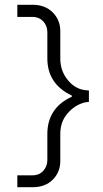

<svg xmlns="http://www.w3.org/2000/svg" viewBox="-20 -719 426 796"><path d="M115.2 57.1C149.9 57.1 177.7 46.9 198.7 25.9C219.7 4.9 230 -21 230 -51.8V-163.6C230 -197.3 239.7 -225.6 259.8 -248.5C279.3 -271.5 302.7 -286.6 329.6 -293.9L348.6 -296.9V-343.8L329.6 -345.7C301.8 -350.1 278.3 -364.7 259.3 -389.6C239.7 -414.1 230 -442.9 230 -476.6V-589.4C230 -620.1 219.7 -646.5 198.7 -667.5C177.7 -688.5 149.9 -699.2 115.2 -699.2H51.8V-648.9H114.7C152.3 -648.9 176.3 -620.1 176.3 -585.4V-476.6C176.3 -409.7 207 -356 277.8 -322.8V-317.9C207 -286.1 176.3 -231.4 176.3 -163.6V-55.7C176.3 -38.6 170.9 -23.9 159.7 -11.2C148.4 1.5 133.8 7.8 114.7 7.8H51.8V57.1Z"/></svg>

Font: Estedad Light
Style: Regular
Weight: 300
Designer: Amin Abedi
Version: Version 7.3